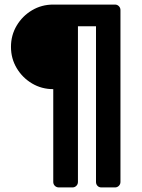

<svg xmlns="http://www.w3.org/2000/svg" viewBox="-20 -720 620 840"><path d="M238 100Q227 100 220 93Q213 86 213 76V-330Q162 -330 120 -355Q78 -380 53 -422Q28 -464 28 -515Q28 -566 53 -608Q78 -650 120 -675Q162 -700 213 -700H483Q493 -700 500 -693Q507 -686 507 -676V76Q507 86 500 93Q493 100 483 100H424Q413 100 406.5 93Q400 86 400 76V-605H321V76Q321 86 314 93Q307 100 297 100Z"/></svg>

Font: Rubik Medium
Style: Regular
Weight: 500
Designer: Hubert and Fischer
Foundry: Hubert and Fischer
Version: Version 2.300; ttfautohint (v1.8.4.7-5d5b);gftools[0.9.30]